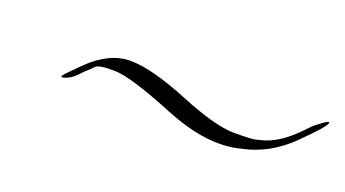

<svg xmlns="http://www.w3.org/2000/svg" viewBox="-26 -427 584 325"><g transform="rotate(20 265.5 -265.0)"><path d="M431.6 -245.6Q464.8 -252.4 502 -293.5Q507.8 -299.8 519.8 -308.3Q531.7 -316.9 530.8 -312Q529.8 -305.2 491.9 -267.8Q454.1 -230.5 406.2 -220.7Q349.1 -205.6 269.5 -238Q189.9 -270.5 160.6 -271.2Q131.3 -272 125.5 -265.6Q119.6 -259.3 116 -256.3Q112.3 -253.4 103.5 -243.7Q94.2 -234.4 83.5 -231.2Q72.8 -228 83.3 -238.8Q93.8 -249.5 105.5 -261.2Q142.1 -296.9 180.4 -296.4Q218.8 -295.9 285.2 -268.8Q351.6 -241.7 384.8 -241.7Q418 -241.7 424.6 -243.7Q431.2 -245.6 431.6 -245.6Z"/></g></svg>

Font: ML-NILA06
Style: Regular
Weight: 400
Designer: CLT@C-DIT
Version: Version ML-NILA06 1.0